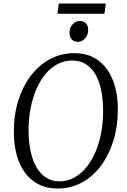

<svg xmlns="http://www.w3.org/2000/svg" viewBox="-20 -1052 714 1082"><path d="M305 10.5Q244.5 10.5 198.5 -12.8Q152.5 -36 121.5 -78Q90.5 -120 74.5 -177.2Q58.5 -234.5 58 -302.5Q57 -399.5 82 -481.5Q107 -563.5 153 -624.2Q199 -685 261.8 -718.8Q324.5 -752.5 398.5 -752.5Q460 -752.5 505.8 -729Q551.5 -705.5 582 -663.2Q612.5 -621 628 -564.8Q643.5 -508.5 644 -442.5Q645 -346.5 620.5 -264.2Q596 -182 550.5 -120.2Q505 -58.5 442.5 -24Q380 10.5 305 10.5ZM316 -30Q358.5 -30 396.2 -50Q434 -70 464.5 -106.5Q495 -143 517 -193.2Q539 -243.5 550.2 -304.2Q561.5 -365 561 -433Q560.5 -497 549.2 -548.2Q538 -599.5 516 -635.8Q494 -672 461.8 -691.5Q429.5 -711 386.5 -711Q344 -711 306.2 -691.8Q268.5 -672.5 238 -636.8Q207.5 -601 185.8 -551.2Q164 -501.5 152.2 -440.8Q140.5 -380 141 -311Q142 -247 153.5 -195.2Q165 -143.5 187.2 -106.5Q209.5 -69.5 241.8 -49.8Q274 -30 316 -30ZM419 -816Q405 -816 394.2 -822.2Q383.5 -828.5 377.5 -840.5Q371.5 -852.5 371.5 -869Q372 -897.5 390 -915.8Q408 -934 430.5 -934Q451 -934 464 -920.8Q477 -907.5 477 -884Q476.5 -854 458.8 -835Q441 -816 419 -816ZM311.5 -1032H576.5L568.5 -974.5H303.5Z"/></svg>

Font: Merriweather 60pt Light
Style: Italic
Weight: 300
Italic angle: -7.8°
Version: Version 2.101